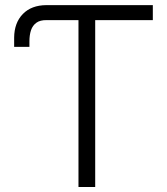

<svg xmlns="http://www.w3.org/2000/svg" viewBox="-20 -748 667 768"><path d="M298.3 -727.5V-667.5H166.5Q140.6 -668 125.5 -657Q110.4 -646 104 -627Q97.7 -607.9 97.7 -583V-560.5H36.6V-597.7Q37.1 -656.7 71.3 -691.9Q105.5 -727.1 165.5 -727.5ZM591.3 -727.5V-667.5H360.8V0H293.9V-667.5H209.5V-727.5Z"/></svg>

Font: Inter Tight Light
Style: Regular
Weight: 300
Designer: Rasmus Andersson
Foundry: rsms
Version: Version 3.004